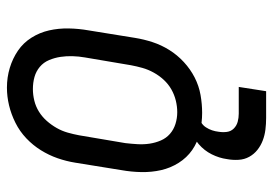

<svg xmlns="http://www.w3.org/2000/svg" viewBox="-134 -446 769 540"><g transform="rotate(-90 250.0 -176.5)"><path d="M202 8Q174 8 146.5 1.5Q119 -5 97.5 -20Q76 -35 61.5 -58Q47 -81 41 -107.5Q35 -134 35.5 -162.5Q36 -191 41 -219L62 -349Q66 -374 74.5 -398.5Q83 -423 97 -445.5Q111 -468 130.5 -486.5Q150 -505 174 -517Q198 -529 223 -535Q248 -541 273 -541Q302 -541 328.5 -533Q355 -525 377 -510Q399 -495 413.5 -472Q428 -449 434 -422.5Q440 -396 439.5 -367.5Q439 -339 434 -311L413 -181Q409 -156 401 -131.5Q393 -107 379 -84.5Q365 -62 345 -43.5Q325 -25 301.5 -13Q278 -1 252.5 3.5Q227 8 202 8ZM204 -62Q220 -62 236.5 -66Q253 -70 268 -78.5Q283 -87 295 -100Q307 -113 315.5 -128.5Q324 -144 328.5 -160Q333 -176 336 -192L358 -322Q361 -339 361.5 -356.5Q362 -374 359.5 -390.5Q357 -407 350.5 -422.5Q344 -438 331.5 -448.5Q319 -459 303 -463.5Q287 -468 269 -468Q253 -468 236.5 -464Q220 -460 205.5 -451Q191 -442 179.5 -429Q168 -416 159.5 -401Q151 -386 146.5 -370Q142 -354 139 -338L117 -208Q115 -191 114 -173.5Q113 -156 115.5 -139.5Q118 -123 124.5 -108Q131 -93 143 -82.5Q155 -72 171 -67Q187 -62 204 -62ZM188 188Q171 188 155 186Q139 184 124.5 178.5Q110 173 98 163.5Q86 154 78.5 140.5Q71 127 70 110.5Q69 94 72 78Q75 56 85.5 35Q96 14 114 -1.5Q132 -17 154.5 -23.5Q177 -30 199 -30L194 0Q185 0 176 5Q167 10 161.5 18.5Q156 27 153 36Q150 45 149 54Q147 66 148.5 77.5Q150 89 158 97Q166 105 177 108Q188 111 200 111H275L263 188Z"/></g></svg>

Font: Iosevka Slab Oblique
Style: Regular
Weight: 400
Italic angle: -9°
Monospace: yes
Designer: Belleve Invis
Foundry: Belleve Invis
Version: Version 11.1.1; ttfautohint (v1.8.3)